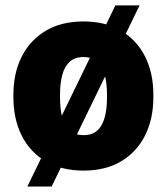

<svg xmlns="http://www.w3.org/2000/svg" viewBox="-20 -617 613 706"><path d="M287.6 10.3Q206.1 10.3 148.2 -23.7Q90.3 -57.6 59.8 -118.4Q29.3 -179.2 29.3 -259.3V-269Q29.3 -348.1 59.8 -408.7Q90.3 -469.2 147.9 -503.7Q205.6 -538.1 286.6 -538.1Q368.2 -538.1 425.5 -503.9Q482.9 -469.7 513.4 -409.2Q543.9 -348.6 543.9 -269V-259.3Q543.9 -179.7 513.4 -118.9Q482.9 -58.1 425.5 -23.9Q368.2 10.3 287.6 10.3ZM287.6 -120.1Q318.8 -120.1 337.6 -137Q356.4 -153.8 365 -185.1Q373.5 -216.3 373.5 -259.3V-269Q373.5 -310.5 365 -341.6Q356.4 -372.6 337.4 -389.9Q318.4 -407.2 286.6 -407.2Q255.4 -407.2 236.3 -389.9Q217.3 -372.6 209 -341.6Q200.7 -310.5 200.7 -269V-259.3Q200.7 -215.8 209 -184.6Q217.3 -153.3 236.3 -136.7Q255.4 -120.1 287.6 -120.1ZM80.6 68.8 404.3 -597.2H493.2L169.9 68.8Z"/></svg>

Font: Roboto Slab LO Black
Style: Regular
Weight: 900
Designer: Google
Version: Version 2.000